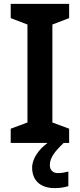

<svg xmlns="http://www.w3.org/2000/svg" viewBox="-20 -734 410 986"><path d="M236 113C236 76 262 43 307 0H335V-73L249 -105V-608L335 -641V-714H35V-641L121 -608V-105L35 -73V0H224C181 32 145 79 145 127C145 191 186 232 260 232C290 232 310 228 331 222V147C318 150 299 155 278 155C253 155 236 141 236 113Z"/></svg>

Font: Noto Sans Bengali SemiBold
Style: Regular
Weight: 600
Designer: Jelle Bosma - Monotype Design Team
Foundry: Monotype Imaging Inc.
Version: Version 2.003